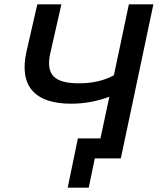

<svg xmlns="http://www.w3.org/2000/svg" viewBox="-20 -730 727 885"><path d="M574 -710H687L537 0H417L389 135H292L339 -92H443L484 -284Q398 -252 308 -252Q181 -252 128.5 -313Q76 -374 102 -492L152 -710H263L211 -481Q196 -410 227 -378Q258 -346 343 -346Q438 -346 505 -383Z"/></svg>

Font: Raleway-v4020 SemiBold
Style: Italic
Weight: 600
Italic angle: -12°
Designer: Matt McInerney, Pablo Impallari, Rodrigo Fuenzalida
Foundry: Matt McInerney, Pablo Impallari, Rodrigo Fuenzalida
Version: Version 4.020;PS 004.020;hotconv 1.0.88;makeotf.lib2.5.64775